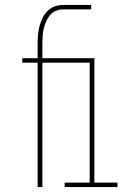

<svg xmlns="http://www.w3.org/2000/svg" viewBox="-20 -755 540 775"><path d="M132 0V-502H70V-520H132V-580Q132 -598 133.5 -615.5Q135 -633 139.5 -649.5Q144 -666 151.5 -682Q159 -698 171.5 -710.5Q184 -723 200.5 -729Q217 -735 234 -735H348V-717H234Q219 -717 205 -711Q191 -705 181.5 -693.5Q172 -682 166 -668Q160 -654 156.5 -639.5Q153 -625 152 -610Q151 -595 151 -580V-520H277V-502H151V0ZM241 0V-18H342V-502H249V-520H361V-18H454V0Z"/></svg>

Font: Iosevka Curly Thin
Style: Regular
Weight: 100
Monospace: yes
Designer: Belleve Invis
Foundry: Belleve Invis
Version: Version 22.1.2; ttfautohint (v1.8.4)